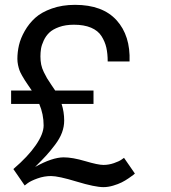

<svg xmlns="http://www.w3.org/2000/svg" viewBox="-20 -750 705 793"><path d="M492.2 -98.1 537.1 -33.2Q534.7 -30.8 530 -27.1Q525.4 -23.4 511.2 -13.7Q497.1 -3.9 482.4 3.4Q467.8 10.7 447 16.8Q426.3 22.9 407.2 22.9Q372.1 22.9 296.6 0Q221.2 -22.9 190.9 -22.9Q162.6 -22.9 135.3 -13.2Q107.9 -3.4 94.7 6.3L82 16.1L35.2 -51.8Q95.7 -103.5 127.9 -150.4Q160.2 -197.3 160.2 -231.9Q160.2 -278.3 142.1 -320.8H25.9V-376H111.3Q107.4 -381.8 97.2 -396.7Q86.9 -411.6 82.8 -418.2Q78.6 -424.8 71 -438Q63.5 -451.2 60.3 -460.2Q57.1 -469.2 54.4 -481.9Q51.8 -494.6 51.8 -506.8Q51.8 -534.7 58.3 -563.2Q64.9 -591.8 82.3 -622.3Q99.6 -652.8 125.5 -676.3Q151.4 -699.7 194.1 -714.8Q236.8 -730 290 -730Q403.8 -730 461.4 -666.5Q519 -603 515.1 -496.1H424.8Q424.8 -528.3 419.2 -553.2Q413.6 -578.1 399.2 -600.8Q384.8 -623.5 356 -635.7Q327.1 -647.9 285.2 -647.9Q250.5 -647.9 224.1 -638.4Q197.8 -628.9 183.6 -615.2Q169.4 -601.6 160.6 -582.8Q151.9 -564 149.4 -548.6Q147 -533.2 147 -517.1Q147 -499 150.1 -483.4Q153.3 -467.8 160.9 -452.4Q168.5 -437 174.1 -427.2Q179.7 -417.5 191.4 -400.6Q203.1 -383.8 208 -376H366.2V-320.8H234.4Q245.1 -287.6 245.1 -252Q245.1 -227.1 236.1 -202.6Q227.1 -178.2 207.8 -152.6Q188.5 -127 171.4 -108.2Q154.3 -89.4 125 -60.5Q195.8 -100.1 243.2 -100.1Q279.3 -100.1 332 -84.5Q384.8 -68.8 407.2 -68.8Q429.2 -68.8 450.4 -76.2Q471.7 -83.5 481.9 -90.8Z"/></svg>

Font: Miedinger*
Style: Book
Weight: 400
Version: Version 001.000